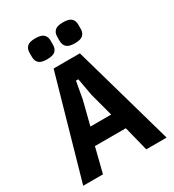

<svg xmlns="http://www.w3.org/2000/svg" viewBox="-213 -1031 1045 1152"><g transform="rotate(-30 309.0 -455.0)"><path d="M598 0H457L414 -171H200L157 0H20L218 -698H400ZM379 -286 336 -447 314 -568H298L276 -447L235 -286ZM213 -765Q172 -765 156 -780.5Q140 -796 140 -823V-852Q140 -879 156 -894.5Q172 -910 213 -910Q254 -910 270 -894.5Q286 -879 286 -852V-823Q286 -796 270 -780.5Q254 -765 213 -765ZM405 -765Q364 -765 348 -780.5Q332 -796 332 -823V-852Q332 -879 348 -894.5Q364 -910 405 -910Q446 -910 462 -894.5Q478 -879 478 -852V-823Q478 -796 462 -780.5Q446 -765 405 -765Z"/></g></svg>

Font: IBM Plex Sans Condensed
Style: Bold
Weight: 700
Width: 3
Designer: Mike Abbink, Paul van der Laan, Pieter van Rosmalen
Foundry: Bold Monday
Version: Version 3.201